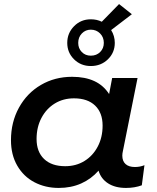

<svg xmlns="http://www.w3.org/2000/svg" viewBox="-20 -918 774 945"><path d="M691 -105 678 -6Q643 7 600 7Q547 7 512 -15.5Q477 -38 465 -78Q429 -37 379.5 -15Q330 7 269 7Q203 7 149.5 -21Q96 -49 65 -102.5Q34 -156 34 -228Q34 -317 73.5 -388.5Q113 -460 181.5 -500Q250 -540 335 -540Q463 -540 517 -455L532 -534H657L585 -175Q582 -163 582 -152Q582 -125 598 -110.5Q614 -96 644 -96Q669 -96 691 -105ZM485 -300Q485 -363 448 -398.5Q411 -434 344 -434Q291 -434 249.5 -408.5Q208 -383 184 -337.5Q160 -292 160 -234Q160 -171 197 -135.5Q234 -100 301 -100Q354 -100 395.5 -125.5Q437 -151 461 -196.5Q485 -242 485 -300ZM527 -770Q545 -741 545 -707Q545 -659 511 -626Q477 -593 427 -593Q378 -593 344.5 -626Q311 -659 311 -707Q311 -755 344.5 -789Q378 -823 427 -823Q457 -823 481 -811L566 -898L629 -848ZM491 -707Q491 -735 472.5 -753.5Q454 -772 427 -772Q401 -772 383 -753.5Q365 -735 365 -707Q365 -680 382.5 -662Q400 -644 427 -644Q455 -644 473 -662Q491 -680 491 -707Z"/></svg>

Font: Montserrat Alternates SemiBold
Style: Italic
Weight: 600
Italic angle: -11.3°
Designer: Julieta Ulanovsky
Foundry: Julieta Ulanovsky
Version: Version 7.200